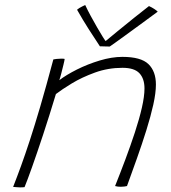

<svg xmlns="http://www.w3.org/2000/svg" viewBox="-20 -764 705 790"><path d="M81 6Q76.5 6.5 71.8 6.8Q67 7 62.5 7Q55.5 7 48.2 6.2Q41 5.5 34 5Q50.5 -37 67 -82.5Q83.5 -128 102.8 -186.8Q122 -245.5 145.8 -326.2Q169.5 -407 199.5 -519.5Q205 -520.5 212.5 -521.5Q220 -522.5 229 -522.5Q233 -522.5 238 -522.5Q243 -522.5 246 -521.5Q245.5 -515.5 241.2 -498Q237 -480.5 232.2 -462Q227.5 -443.5 224 -434Q252 -455.5 296.2 -477.8Q340.5 -500 390.2 -515Q440 -530 483.5 -530Q560 -530 590.8 -500.2Q621.5 -470.5 621.5 -416Q621.5 -382 610.8 -333.5Q600 -285 582.2 -228.2Q564.5 -171.5 543.5 -112.5Q522.5 -53.5 502.5 1.5Q498.5 2.5 491.8 3.5Q485 4.5 477 4.5Q470.5 4.5 465 3.8Q459.5 3 453.5 1.5Q474.5 -51 495.8 -107.8Q517 -164.5 535 -219.2Q553 -274 563.8 -321Q574.5 -368 574.5 -400Q574.5 -440.5 553.5 -462.8Q532.5 -485 484 -485Q424.5 -485 370.8 -465.5Q317 -446 275.5 -420.8Q234 -395.5 210 -377Q183 -287.5 157.5 -210.2Q132 -133 112 -76.8Q92 -20.5 81 6ZM593 -739Q599 -736.5 604.2 -733.5Q609.5 -730.5 614.2 -727.5Q619 -724.5 622.8 -721.5Q626.5 -718.5 629 -716Q585.5 -684 552 -659.5Q518.5 -635 494.5 -617.5Q470.5 -600 455 -589Q439.5 -578 431.5 -572.5Q425 -572.5 417.5 -572.8Q410 -573 403.2 -573.2Q396.5 -573.5 391 -573.5Q368 -608 344.5 -644.8Q321 -681.5 297 -724Q301 -727.5 306.2 -730.8Q311.5 -734 317.8 -737.2Q324 -740.5 330.5 -743.5Q340 -723 353.2 -698.5Q366.5 -674 379.8 -651Q393 -628 403.2 -611.8Q413.5 -595.5 417 -592H411Q429.5 -607.5 462.8 -634.8Q496 -662 531.5 -690.5Q567 -719 593 -739Z"/></svg>

Font: Grandstander Thin Thin
Style: Italic
Weight: 250
Italic angle: -15°
Version: Version 1.200